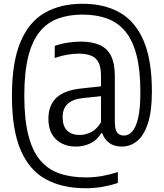

<svg xmlns="http://www.w3.org/2000/svg" viewBox="-20 -769 869 1019"><path d="M435.3 230Q310.6 230 223 182.2Q135.4 134.4 89.4 26.8Q43.3 -80.7 43.3 -260Q43.3 -437.8 88.3 -545.3Q133.2 -652.8 217.2 -700.9Q301.2 -749 417.8 -749Q534.2 -749 616.6 -701.8Q699 -654.6 742.5 -552.1Q786.1 -449.6 786.1 -283.6Q786.1 -177.9 764.8 -113.5Q743.5 -49.1 707.5 -20.2Q671.5 8.8 627.3 8.8Q585.7 8.8 559.6 -10.3Q533.5 -29.5 522.9 -62.3H517.6Q495.4 -25.3 460 -8.3Q424.6 8.8 382.8 8.8Q318.1 8.8 277.5 -29.4Q236.9 -67.6 236.9 -138.2Q236.9 -210.5 279.9 -250.7Q322.9 -290.9 414.8 -299.8L534.3 -312.8L544.7 -261.5L420.3 -248.6Q365 -242.6 338.8 -217.5Q312.5 -192.5 312.5 -147.3Q312.5 -98.8 336.5 -75.7Q360.4 -52.6 403.3 -52.6Q431.2 -52.6 461.7 -66.8Q492.2 -81.1 516 -119.5V-367.1Q516 -412.4 502.7 -438Q489.4 -463.7 462.8 -474Q436.3 -484.3 396.6 -484.3Q369.8 -484.3 336.7 -478.7Q303.5 -473.1 270.3 -461.1L270.8 -525.5Q300.4 -536.4 337.9 -542.3Q375.4 -548.3 407.1 -548.3Q467.1 -548.3 507.7 -530.8Q548.3 -513.4 568.9 -473.1Q589.4 -432.7 589.4 -364V-120.8Q589.4 -85.1 600.8 -67.3Q612.3 -49.5 638.8 -49.5Q660.5 -49.5 680.4 -69.8Q700.3 -90.1 712.6 -140.4Q725 -190.7 725 -280.3Q725 -396.7 704.7 -475.9Q684.3 -555 644.9 -602.5Q605.5 -650 548.6 -670.7Q491.6 -691.5 417.8 -691.5Q344.5 -691.5 287 -670.2Q229.5 -648.9 189.9 -599.6Q150.3 -550.3 129.6 -467.6Q109 -384.9 109 -261.5Q109 -137.1 129.9 -53.4Q150.8 30.3 192.1 80Q233.4 129.6 294.3 151.1Q355.2 172.5 435.3 172.5Q480.3 172.5 521.6 165.2Q562.9 157.9 605.5 144V202.3Q568.6 214.6 525.6 222.3Q482.5 230 435.3 230Z"/></svg>

Font: Encode Sans SC Condensed Thin
Style: Regular
Weight: 100
Width: 3
Designer: Multiple Designers
Foundry: Impallari Type
Version: Version 3.002